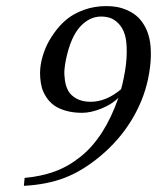

<svg xmlns="http://www.w3.org/2000/svg" viewBox="-20 -598 513 628"><path d="M376 -306.2Q379.9 -319.3 384.3 -340.8Q394.5 -389.6 394.5 -426.3Q395 -463.4 388.2 -485.1Q381.3 -506.8 368.2 -520.5Q355 -534.2 341.1 -539.1Q327.1 -543.9 310.5 -543.9Q272.5 -543.9 241.9 -510.5Q211.4 -477.1 195.8 -403.8Q192.4 -387.2 190.9 -371.1Q189.5 -355 192.4 -335Q195.3 -314.9 203.6 -300.3Q211.9 -285.6 230.5 -275.4Q249 -265.1 276.4 -265.1Q327.6 -265.1 376 -306.2ZM60.5 -16.1Q114.3 -21 158.4 -36.9Q202.6 -52.7 244.1 -85.9Q322.3 -148.9 367.2 -277.8Q345.7 -256.8 311.5 -242.9Q277.3 -229 248.5 -229Q218.3 -229 194.3 -236.1Q170.4 -243.2 155.8 -254.2Q141.1 -265.1 131.1 -280.8Q121.1 -296.4 116.9 -311.5Q112.8 -326.7 111.6 -343.5Q110.4 -360.4 111.6 -373Q112.8 -385.7 115.2 -397Q120.1 -419.4 129.6 -442.1Q139.2 -464.8 157 -490Q174.8 -515.1 197.5 -534.2Q220.2 -553.2 254.4 -565.7Q288.6 -578.1 328.1 -578.1Q345.2 -578.1 361.1 -575.4Q377 -572.8 394.3 -565.4Q411.6 -558.1 425.8 -546.6Q439.9 -535.2 451.4 -516.1Q462.9 -497.1 468.5 -472.7Q474.1 -448.2 473.4 -413.8Q472.7 -379.4 463.9 -337.9Q448.7 -267.6 408.9 -202.9Q369.1 -138.2 307.6 -86.9Q249.5 -38.6 191.4 -16.4Q133.3 5.9 58.1 9.8Z"/></svg>

Font: Linux Biolinum G
Style: Italic
Weight: 400
Italic angle: -12°
Designer: Philipp H. Poll
Foundry: Philipp H. Poll
Version: Version 0.5.1